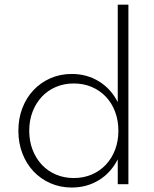

<svg xmlns="http://www.w3.org/2000/svg" viewBox="-20 -802 671 836"><path d="M60 -232.7Q60 -286.4 77.5 -331.6Q95 -376.8 126.1 -409.8Q157.3 -442.7 199.8 -461.4Q242.3 -480 292.3 -480Q358.2 -480 410.7 -447.7Q463.2 -415.5 492.7 -357.3V-781.8H539.1V0H492.7V-108.2Q463.2 -50 410.7 -17.7Q358.2 14.5 292.3 14.5Q242.3 14.5 199.8 -4.1Q157.3 -22.7 126.1 -55.7Q95 -88.6 77.5 -133.9Q60 -179.1 60 -232.7ZM107.3 -232.7Q107.3 -187.7 121.8 -150Q136.4 -112.3 162 -84.8Q187.7 -57.3 223.4 -42Q259.1 -26.8 301.4 -26.8Q343.6 -26.8 379.3 -42Q415 -57.3 440.9 -84.8Q466.8 -112.3 481.1 -150Q495.5 -187.7 495.5 -232.7Q495.5 -277.7 481.1 -315.7Q466.8 -353.6 440.9 -380.9Q415 -408.2 379.3 -423.4Q343.6 -438.6 301.4 -438.6Q259.1 -438.6 223.4 -423.4Q187.7 -408.2 162 -380.7Q136.4 -353.2 121.8 -315.5Q107.3 -277.7 107.3 -232.7Z"/></svg>

Font: Spartan Light
Style: Regular
Weight: 300
Designer: Matt Bailey, Mirko Velimirovic
Foundry: Matt Bailey
Version: Version 1.005